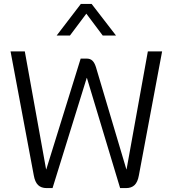

<svg xmlns="http://www.w3.org/2000/svg" viewBox="-20 -963 884 983"><path d="M153 -65 34 -700H107L216 -96H217L393 -663H424Q442 -663 453 -652.5Q464 -642 471 -620L627 -96H628L737 -700H810L691 -65Q685 -31 669 -15.5Q653 0 625 0H595L425 -564H424L249 0H219Q191 0 175 -15.5Q159 -31 153 -65ZM394 -943H449L574 -781H506L422 -893L338 -781H270Z"/></svg>

Font: Bai Jamjuree
Style: Regular
Weight: 400
Designer: Katatrad Aksorn Co.,Ltd.
Foundry: Cadson Demak Co.,Ltd.
Version: Version 1.000; ttfautohint (v1.6)